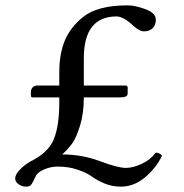

<svg xmlns="http://www.w3.org/2000/svg" viewBox="-20 -678 680 710"><path d="M100.1 -317.9Q94.2 -317.9 94.2 -325.2V-338.9Q94.2 -346.7 100.1 -354.2Q106 -361.8 119.1 -361.8H199.2V-409.2Q199.2 -479 219.7 -528.1Q240.2 -577.1 287.1 -615.2Q341.3 -658.2 451.2 -658.2Q480 -658.2 518.1 -644Q556.2 -629.9 556.2 -605Q556.2 -585 544.2 -573.5Q532.2 -562 512.2 -562Q496.1 -562 474.1 -582Q436 -617.2 411.1 -617.2Q290 -617.2 290 -462.9V-361.8H442.9Q451.7 -361.8 452.1 -355V-332Q452.1 -317.9 425.8 -317.9H290Q290 -258.8 276.1 -213.9Q262.2 -168.9 247.6 -148.4Q232.9 -127.9 210 -106.9Q283.2 -106.9 349.6 -82Q416 -57.1 445.8 -57.1Q471.7 -57.1 503.9 -72Q536.1 -86.9 556.2 -113.8Q573.2 -111.8 579.1 -102.1Q557.1 -56.2 516.1 -22Q475.1 12.2 426.8 12.2Q394.5 12.2 366.7 0.5Q338.9 -11.2 319.8 -25.1Q300.8 -39.1 267.3 -50.5Q233.9 -62 193.8 -62Q168 -62 144.5 -52Q121.1 -42 113.8 -29.8Q109.9 -22.9 104 -10Q98.1 2.9 92.5 7.6Q86.9 12.2 77.1 12.2Q61 12.2 48.6 3.2Q36.1 -5.9 36.1 -18.1Q36.1 -32.2 53 -50Q69.8 -67.9 92.8 -81.1Q158.7 -113.3 179 -163.1Q199.2 -212.9 199.2 -297.9V-317.9Z"/></svg>

Font: Linux Libertine Mono
Style: Mono
Weight: 400
Designer: Philipp H. Poll
Foundry: Philipp H. Poll
Version: Version 5.1.7 ; ttfautohint (v0.9)